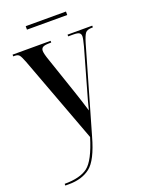

<svg xmlns="http://www.w3.org/2000/svg" viewBox="-164 -735 789 1044"><g transform="rotate(-20 231.0 -213.0)"><path d="M27 231H48Q124 231 172 193.5Q220 156 255 30L395 -456Q408 -500 418.5 -513Q429 -526 457 -526H462V-536H319V-526H348Q374 -526 383 -520Q392 -514 392 -500Q392 -487 381 -445L318 -223Q309 -193 301 -163Q293 -133 287 -109Q276 -145 269.5 -166Q263 -187 247 -234L177 -440Q162 -482 162 -499Q162 -513 172.5 -519.5Q183 -526 214 -526H221V-536H1V-526H9Q28 -526 36 -516.5Q44 -507 57 -473L244 29Q206 153 161.5 187Q117 221 27 221ZM121 -637V-657H354V-637Z"/></g></svg>

Font: Noto Serif Display Condensed Semi
Style: Regular
Weight: 600
Width: 3
Designer: Monotype Design Team
Foundry: Monotype Imaging Inc.
Version: Version 1.900